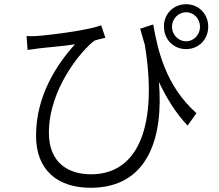

<svg xmlns="http://www.w3.org/2000/svg" viewBox="-20 -832 1040 911"><path d="M968 -705C968 -766 923 -812 863 -812C806 -812 763 -771 758 -716V-707V-705C758 -645 803 -599 863 -599C923 -599 968 -645 968 -705ZM796 -705C796 -743 827 -774 863 -774C900 -774 929 -743 929 -705C929 -668 900 -636 863 -636C829 -636 801 -663 797 -695L796 -704V-705ZM734 -443C772 -364 813 -297 870 -236L912 -295C765 -426 728 -596 707 -716L645 -696C653 -669 659 -645 667 -620C728 -250 644 -5 412 -5C308 -5 212 -56 212 -202C212 -410 366 -593 428 -639C443 -645 467 -649 480 -653L460 -712C403 -690 242 -668 154 -661C136 -660 120 -660 106 -661L111 -595C131 -598 143 -599 161 -602C199 -607 283 -613 336 -622C249 -526 151 -378 151 -188C151 -25 253 59 410 59C686 59 756 -185 734 -443ZM758 -707V-710V-707Z"/></svg>

Font: Glow Sans SC Normal
Style: Regular
Weight: 400
Designer: Ryoko NISHIZUKA (kana, bopomofo & ideographs); Paul D. Hunt (Latin, Greek & Cyrillic); Sandoll Communications, Soo-young
Version: Version 0.93